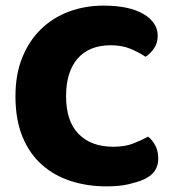

<svg xmlns="http://www.w3.org/2000/svg" viewBox="-20 -645 611 683"><path d="M541 -518Q541 -492 528 -473Q515 -454 498 -443Q472 -460 442.5 -472Q413 -484 374 -484Q297 -484 256 -436.5Q215 -389 215 -303Q215 -214 259.5 -168.5Q304 -123 383 -123Q424 -123 452.5 -134Q481 -145 507 -159Q524 -145 533.5 -125.5Q543 -106 543 -80Q543 -57 531 -38Q519 -19 490 -6Q472 2 439 10Q406 18 359 18Q291 18 232 -1Q173 -20 129 -59Q85 -98 60 -158.5Q35 -219 35 -303Q35 -381 59.5 -441Q84 -501 126.5 -542Q169 -583 226 -604Q283 -625 348 -625Q440 -625 490.5 -595Q541 -565 541 -518Z"/></svg>

Font: Baloo Bhaina 2 ExtraBold
Style: Regular
Weight: 800
Designer: Yesha Goshar, Manish Minz, Shuchita Grover and Ek Type
Foundry: Ek Type
Version: Version 1.640;hotconv 1.0.111;makeotfexe 2.5.65597; ttfautoh